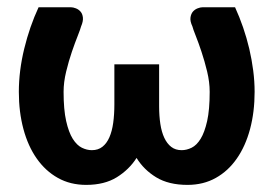

<svg xmlns="http://www.w3.org/2000/svg" viewBox="-20 -505 758 532"><path d="M234.4 -88.9Q252 -88.9 263.9 -98.4Q275.9 -107.9 283.2 -124.8Q290.5 -141.6 293.7 -164.8Q296.9 -188 296.9 -215.8V-326.7H420.9V-210.4Q420.9 -184.1 424.3 -161.6Q427.7 -139.2 435.3 -123Q442.9 -106.9 454.6 -97.9Q466.3 -88.9 483.4 -88.9Q497.1 -88.9 511 -95.7Q524.9 -102.5 535.9 -120.4Q546.9 -138.2 554 -169.7Q561 -201.2 561 -250.5Q561 -277.3 554 -306.6Q546.9 -335.9 538.3 -361.6Q529.8 -387.2 522.2 -406.2Q514.6 -425.3 513.2 -431.6Q506.3 -446.3 507.8 -456.5Q509.3 -466.8 514.6 -472.9Q520 -479 527.6 -481.9Q535.2 -484.9 541.5 -484.9H631.3Q643.6 -458 653.6 -429Q663.6 -399.9 670.7 -369.9Q677.7 -339.8 681.6 -309.6Q685.5 -279.3 685.5 -250.5Q685.5 -194.8 672.9 -147.5Q660.2 -100.1 636.2 -65.7Q612.3 -31.2 577.9 -12Q543.5 7.3 499.5 7.3Q447.3 7.3 412.8 -13.7Q378.4 -34.7 358.4 -67.4Q337.9 -35.2 303.7 -13.9Q269.5 7.3 218.8 7.3Q174.8 7.3 140.4 -12Q106 -31.2 81.8 -65.7Q57.6 -100.1 44.9 -147.5Q32.2 -194.8 32.2 -250.5Q32.2 -308.6 47.1 -369.9Q62 -431.2 86.9 -484.9H176.3Q182.6 -484.9 190.2 -481.9Q197.8 -479 203.1 -472.9Q208.5 -466.8 209.7 -456.5Q210.9 -446.3 204.6 -431.6Q203.1 -425.3 195.6 -406.2Q188 -387.2 179.2 -361.6Q170.4 -335.9 163.3 -306.6Q156.2 -277.3 156.2 -250.5Q156.2 -201.2 163.3 -169.7Q170.4 -138.2 181.6 -120.4Q192.9 -102.5 206.8 -95.7Q220.7 -88.9 234.4 -88.9Z"/></svg>

Font: Carlito
Style: Bold
Weight: 700
Designer: Lukasz Dziedzic
Foundry: tyPoland Lukasz Dziedzic
Version: Version 1.104